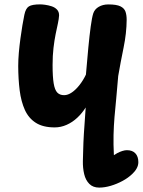

<svg xmlns="http://www.w3.org/2000/svg" viewBox="-20 -571 655 881"><path d="M435.2 289.8Q406.8 289.8 389.8 272.7Q372.8 255.6 366.2 227.6Q359.6 199.6 360.3 167.9Q361.3 142 361.8 114.5Q362.3 87 364.9 42.6Q367.6 -1.9 373.2 -77.8Q356.8 -51.7 334.7 -30.9Q312.6 -10.1 286 1.7Q259.4 13.6 230.7 13.6Q177.8 13.6 144.7 -7.3Q111.6 -28.2 94.2 -66.4Q76.9 -104.7 70.3 -156.1Q63.8 -207.6 63.6 -267.9Q63.6 -296.2 66.4 -329Q69.3 -361.8 73.7 -394.1Q78.1 -426.3 82.8 -454.7Q87.6 -483.1 91.8 -503.2Q97.9 -532.6 112.6 -541.7Q127.3 -550.9 164.7 -550.9Q173 -550.9 187.2 -549Q201.4 -547.1 216.4 -542.3Q231.4 -537.6 241.4 -527.2Q251.3 -516.9 251.1 -500.2Q250.2 -484.3 245.6 -463.1Q241 -441.9 235.3 -414.4Q229.7 -386.9 225.5 -351.6Q221.3 -316.3 221.3 -272.9Q221.3 -218.7 226.3 -188.5Q231.3 -158.3 242.8 -146.3Q254.3 -134.3 274.2 -134.3Q291.6 -134.3 310.1 -147.1Q328.6 -159.9 345.4 -181.6Q362.2 -203.2 374.3 -228.8Q379.9 -296.2 385.3 -352.5Q390.7 -408.8 396.3 -449.8Q401.9 -490.8 407.9 -509.7Q414.4 -529 433.2 -539.8Q452 -550.7 477.1 -550.7Q515 -550.7 532.7 -541.9Q550.3 -533.2 555.8 -517.6Q561.2 -501.9 561.2 -480.2Q560.8 -419.2 547.1 -352.6Q533.4 -286 522.4 -222.2Q518 -165.3 513.4 -119.8Q508.8 -74.3 505.4 -33.9Q502 6.6 501 48.5Q500 90.4 502.6 141Q508.3 136.9 518.6 131.3Q528.9 125.8 540.9 121.9Q552.9 118.1 562.2 118.1Q587.9 118.1 601.3 132.8Q614.8 147.4 614.8 173Q614.8 187.7 607.3 201.4Q599.9 215.2 586.8 227.3Q568.6 244.9 542.5 259.1Q516.4 273.2 488.4 281.5Q460.3 289.8 435.2 289.8Z"/></svg>

Font: Playpen Sans
Style: Regular
Weight: 400
Designer: Laura Meseguer, Veronika Burian, José Scaglione, Kostas Bartsokas, Vera Evstafieva, Tom Grace, Yorlmar Campos
Foundry: TypeTogether
Version: Version 2.000